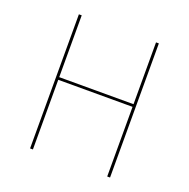

<svg xmlns="http://www.w3.org/2000/svg" viewBox="-122 -798 902 916"><g transform="rotate(20 328.5 -340.5)"><path d="M517.3 0H531.7V-680.9H517.3V-367.1H140.1V-680.9H125.7V0H140.1V-353.6H517.3Z"/></g></svg>

Font: Fira Sans Hair
Style: Regular
Weight: 100
Designer: bBox Type GmbH & Carrois Corporate GbR & Edenspiekermann AG
Foundry: bBox Type GmbH & Carrois Corporate GbR & Edenspiekermann AG
Version: Version 4.300;PS 004.300;hotconv 1.0.88;makeotf.lib2.5.64775